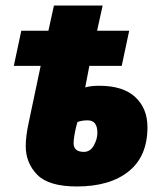

<svg xmlns="http://www.w3.org/2000/svg" viewBox="-20 -664 595 694"><path d="M513 -204Q513 -272 469 -313Q425 -354 339 -354Q307 -354 288 -348L303 -426H420L447 -553H331L351 -644H175L155 -553H57L30 -426H127L84 -222Q73 -172 73 -136Q73 -75 114.5 -32.5Q156 10 258 10Q377 10 445 -44.5Q513 -99 513 -204ZM246 -147Q246 -159 250 -181.5Q254 -204 260 -223Q276 -229 297 -229Q332 -229 332 -184Q332 -161 319 -138Q306 -115 283 -115Q246 -115 246 -147Z"/></svg>

Font: Noto Sans Display SemiCondensed Black
Style: Italic
Weight: 900
Width: 4
Designer: Monotype Design team
Foundry: Monotype Imaging Inc.
Version: 1.000